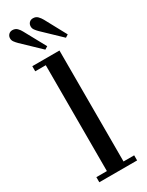

<svg xmlns="http://www.w3.org/2000/svg" viewBox="-190 -717 574 750"><g transform="rotate(-30 97.5 -342.0)"><path d="M16 0V-23H63.5V-500.5H16V-523.5H138.5V-23H186.5V0ZM185.5 -554 106.5 -629.5Q98.5 -637.5 93.2 -644.8Q88 -652 88 -660.5Q88 -671 94.5 -677.8Q101 -684.5 111.5 -684.5Q124.5 -684.5 132.5 -676.2Q140.5 -668 146 -658L198 -562ZM92.5 -554 13.5 -629.5Q5.5 -637.5 0.2 -644.8Q-5 -652 -5 -660.5Q-5 -671 1.8 -677.8Q8.5 -684.5 18.5 -684.5Q31.5 -684.5 39.8 -676.2Q48 -668 53 -658L105.5 -562Z"/></g></svg>

Font: Imbue 50pt
Style: Regular
Weight: 400
Designer: Tyler Finck
Foundry: Etcetera Type Company
Version: Version 1.102; ttfautohint (v1.8.3)